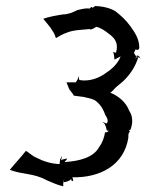

<svg xmlns="http://www.w3.org/2000/svg" viewBox="-20 -618 508 667"><path d="M14 -28C58 -11 97 -17 142 8C161 16 180 25 199 29H200C199 26 200 20 200 15C203 14 212 15 223 8L227 4C228 6 228 9 229 10C232 13 235 10 234 5C233 3 232 0 231 -2C328 0 411 -44 426 -140C424 -164 436 -156 428 -166C430 -166 432 -166 433 -167C442 -189 442 -214 429 -233C418 -263 391 -285 363 -296C369 -299 375 -307 380 -312C388 -320 396 -325 408 -336C430 -357 451 -386 460 -419C459 -419 459 -420 458 -420C456 -418 453 -416 449 -415C451 -417 452 -419 456 -419V-420C455 -420 454 -420 453 -421V-423C450 -425 448 -431 445 -435C448 -437 451 -452 454 -445C458 -444 461 -444 464 -451C464 -483 449 -504 433 -527C416 -550 400 -564 381 -579C364 -589 341 -596 311 -597V-598C310 -596 305 -593 302 -591C301 -592 300 -592 300 -593C298 -596 290 -587 289 -587C288 -588 288 -588 288 -589H287C274 -589 260 -586 249 -583C231 -574 216 -568 199 -568C174 -564 151 -560 131 -553H130C138 -543 148 -532 156 -521L166 -505C170 -499 172 -492 174 -486H175C185 -492 198 -500 211 -504C234 -514 261 -514 291 -517H293C292 -511 312 -523 313 -524V-525C330 -522 345 -511 359 -500C381 -484 392 -466 383 -435C379 -435 375 -436 373 -438L372 -437C377 -435 377 -410 378 -411C386 -416 394 -419 399 -422C390 -398 370 -379 350 -366C323 -345 287 -334 256 -340C254 -343 254 -349 254 -352H253C252 -345 247 -337 243 -332H211C215 -323 217 -315 222 -306C227 -299 232 -294 236 -287L235 -286C244 -285 255 -283 264 -282H267C282 -279 299 -275 309 -270C327 -258 339 -239 345 -220C355 -205 357 -195 350 -189C346 -190 340 -193 337 -195V-194C340 -192 344 -188 345 -184C352 -171 348 -164 354 -164H358C356 -161 350 -157 347 -158C346 -158 346 -159 345 -159C342 -139 335 -121 325 -108C305 -70 254 -58 204 -55C206 -57 209 -61 211 -63C217 -70 207 -66 198 -64C196 -64 194 -62 192 -61C192 -63 194 -67 194 -69C195 -76 195 -79 191 -67L189 -66L187 -48C157 -49 130 -58 107 -70C92 -76 81 -88 70 -94C53 -72 31 -49 14 -28ZM200 11C202 5 203 10 200 14ZM453 -423C454 -425 461 -427 465 -420C466 -419 465 -418 466 -417C465 -417 463 -417 462 -418C461 -418 461 -419 460 -419L461 -422C460 -421 459 -421 458 -420C456 -421 455 -422 453 -423ZM466 -417C466 -416 467 -415 467 -415L468 -416C468 -416 467 -417 466 -417Z"/></svg>

Font: Charger Mayhem
Style: Obl
Weight: 400
Designer: Jasper
Foundry: Cannot Into Space Fonts
Version: Version 0.98